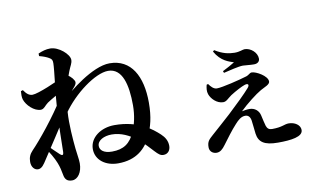

<svg xmlns="http://www.w3.org/2000/svg" viewBox="-84 -1002 2168 1253"><g transform="rotate(-10 1000.0 -375.5)"><path d="M616.3 3.1C737.5 3.1 802.6 -59.7 838.6 -138.3C863.8 -193.4 881.8 -255.6 881.8 -353.5C881.8 -527.1 815.7 -649.8 672.9 -649.8C559 -649.8 393 -514.1 347.4 -467.8L343 -377.2C423.2 -493.9 569.6 -602.9 655.2 -602.9C749.2 -602.9 776.7 -489.3 776.7 -353.9C776.7 -286 762.6 -227.3 742.9 -181.8C711.5 -110.6 667.2 -79.5 590.1 -79.5C535.7 -79.5 510.3 -102.3 510.3 -130.4C510.3 -167.7 556.2 -189.9 605.6 -189.9C731.4 -189.9 821.9 -76.6 862.2 -34.3C884.2 -11 896.8 0.5 917.3 0.2C946.5 0.2 963.8 -22.7 963.8 -51.6C963.8 -85.4 948.1 -111.2 923.9 -133.7C878.5 -175.6 793 -247 634.2 -247C544.9 -247 468.8 -193.6 468.8 -117.3C468.8 -43.9 533.5 3.1 616.3 3.1ZM95.5 -49.5C120.4 -50.2 135.4 -74.3 153.4 -102.4C210.2 -188.8 268.6 -277.9 322 -361.2L316.1 -482.7C246.5 -368.5 133.6 -231.4 80.9 -177.4C60 -155.9 51.4 -134 51.4 -105.4C51.4 -69.5 73.3 -48.8 95.5 -49.5ZM301.2 60.6C339.1 60.6 369 17.8 369 -40.9C369 -69 361.9 -99.8 358 -140.2C351.8 -201.6 343.4 -302.9 349 -384.1C354.1 -454.7 385 -595 406.6 -645.7C418.8 -677.8 431.7 -692.8 431.7 -715.7C431.7 -753.1 363.9 -812.3 308.6 -812.3C280.1 -812.3 255.3 -804.7 228.6 -792.9L228.9 -776C256.4 -768.9 276.6 -760.8 290.8 -752.4C308.6 -742 312.4 -735.8 312.4 -714.3C312.1 -668.1 290.7 -522 283.4 -403.6C276.9 -302.5 276.4 -184.8 274.9 -131.1C274.2 -112 265.8 -109.1 252.2 -121C237.1 -135.5 188.9 -180.1 170.2 -203.3L159.8 -182.7C188.1 -147.2 214.5 -99.7 226.9 -68.2C238.6 -38.7 243.8 -13.3 248.8 14.1C253.5 42.4 266.1 60.6 301.2 60.6ZM179.7 -428.9C201.3 -428.9 212.7 -452.3 233 -466.7C257.9 -483.6 320.1 -519.6 357.6 -536.3C354.5 -524.8 346.1 -501.4 340.8 -491.4L337.5 -430.7C361.5 -464.6 385 -498.8 411.2 -528.4C425.4 -544.8 433.4 -553.6 433.4 -567.5C433.4 -579.5 412.2 -608.4 390.3 -618.2C379.8 -622.4 368.8 -622.4 353.1 -614.2C313.4 -592.7 181 -534.8 143.2 -534.8C119.6 -534.8 102.7 -550.8 86 -575.5L72.3 -571C70.9 -552.4 69.9 -532.4 74.7 -516.2C87.3 -476.2 135.5 -428.9 179.7 -428.9Z M1666.9 51C1754.7 51 1832.4 41.1 1832.4 -4C1832.4 -37.5 1796.2 -60.6 1756.2 -60.6C1726.8 -60.6 1712.6 -43.2 1644 -43.2C1624.3 -43.2 1613 -51.8 1606.4 -70.7C1602.3 -82.9 1594.8 -117.6 1589 -143C1582.1 -174.7 1556.4 -197.6 1520.7 -197.6C1503.5 -197.6 1484.8 -194.4 1470.5 -191.2C1513.7 -233.6 1581.8 -286.6 1616 -305.8C1642 -320.7 1678.4 -331.8 1678.4 -352.4C1678.4 -390.2 1604.7 -430 1576.9 -430C1562 -430 1555.2 -416.1 1538.4 -411.1C1488.1 -395.7 1371.5 -366.7 1335.2 -366.7C1313.6 -366.7 1296.4 -386.6 1283.2 -405L1273.4 -402C1268.2 -380.7 1265 -360.1 1271.9 -339.8C1282.6 -308.6 1318.2 -270.9 1360.4 -270.9C1382.4 -270.9 1392.9 -288 1420.6 -307.2C1455.1 -329.4 1498.1 -351.6 1516.3 -357.4C1540.5 -366.2 1550.2 -354.4 1532.9 -334.4C1505.3 -302.2 1440.5 -239.1 1384.2 -186.8C1350.1 -155.1 1287.3 -100.3 1256.1 -72.2C1228.8 -47.4 1214.7 -36.5 1214.7 2.4C1214.7 31 1236.8 46.6 1261.2 46.6C1284.4 46.6 1301.5 31.5 1320.4 5.5C1346 -28.9 1384.5 -81.5 1417 -116.4C1438.1 -139.8 1458.6 -158.8 1486 -158.8C1503.3 -158.8 1517.9 -148.3 1522.2 -120.6C1526.3 -93.6 1527.9 -64.2 1532.2 -32.2C1540.1 24.7 1575.6 51 1666.9 51ZM1393.6 -470.6 1398.4 -458.7C1434.5 -467.2 1499 -483.7 1527.9 -483.8C1546.7 -483.6 1571.3 -479.2 1601.4 -479.2C1626.9 -479.2 1639.1 -494 1639.1 -510.3C1639.1 -551.8 1596.7 -587.4 1557.2 -587.4C1543.8 -587.4 1524.5 -575.6 1488.9 -575.9C1450.6 -576.4 1410 -584.5 1360.3 -615.8L1351.5 -608C1390.2 -538.4 1444.8 -525.3 1474.2 -515.2C1453.3 -502.2 1425.3 -486.2 1393.6 -470.6Z"/></g></svg>

Font: Source Han Serif TW VF
Style: Regular
Weight: 250
Designer: Ryoko NISHIZUKA 西塚涼子 (kana & ideographs); Frank Grießhammer (Latin, Greek & Cyrillic); Wenlong ZHANG 张文龙 (bopomofo); San
Foundry: Adobe
Version: Version 2.002;hotconv 1.1.0;makeotfexe 2.6.0